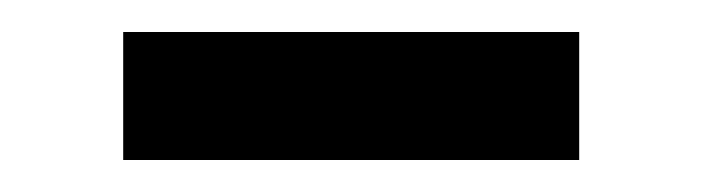

<svg xmlns="http://www.w3.org/2000/svg" viewBox="-20 -321 439 120"><path d="M57 -221V-301H342V-221Z"/></svg>

Font: Anek Gurmukhi Medium Medium
Style: Regular
Weight: 500
Version: Version 1.003